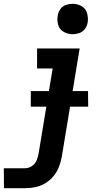

<svg xmlns="http://www.w3.org/2000/svg" viewBox="-62 -785 514 1010"><path d="M-41 205H71Q97 205 124 199.5Q151 194 176 179Q201 164 219.5 141.5Q238 119 248 93Q258 67 263 40L357 -530H133V-425H215L141 23Q138 41 130.5 59Q123 77 106 88.5Q89 100 70 100H-42ZM320 -605Q337 -605 355 -611Q373 -617 384.5 -632.5Q396 -648 399 -666Q403 -691 396 -715.5Q389 -740 367.5 -752.5Q346 -765 320 -765Q303 -765 285 -759Q267 -753 256 -737.5Q245 -722 242 -705Q237 -679 244 -654.5Q251 -630 273 -617.5Q295 -605 320 -605ZM100 -224H402L401 -306H100Z"/></svg>

Font: Iosevka Sparkle Oblique
Style: Bold
Weight: 700
Italic angle: -9°
Designer: Belleve Invis
Foundry: Belleve Invis
Version: Version 4.5.0; ttfautohint (v1.8.3)